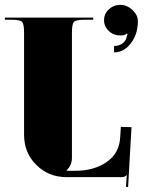

<svg xmlns="http://www.w3.org/2000/svg" viewBox="-29 -728 599 789"><path d="M69.9 -174.8V-594.4Q69.9 -629.8 61.4 -638.3Q52.9 -646.9 17.5 -646.9H-8.7V-655.6H354V-646.9H319.1Q283.7 -646.9 275.1 -638.3Q266.6 -629.8 266.6 -594.4V-78.7Q266.6 -49.8 244.8 -28V-26.2H281.5Q357.1 -26.2 409.7 -62.5Q462.4 -98.8 465 -166.1L467.7 -206.7L511.4 -205.4L497.4 40.6L488.6 40.2L492.1 -8.7H491.7Q486.5 -3.5 481.6 -1.7Q476.8 0 465.5 0H244.8Q171.3 0 120.6 -49.8Q69.9 -99.7 69.9 -174.8ZM537.6 -640.7Q537.6 -587.8 509 -550.3Q480.3 -512.7 439.7 -512.7V-538.9Q459.4 -538.9 473.8 -549.2Q488.2 -559.4 491.3 -575.6Q492.6 -583.5 495.6 -587.8L492.1 -590.5Q486 -582.2 465.9 -582.2Q437.9 -582.2 418.3 -600.5Q398.6 -618.9 398.6 -645.1Q398.6 -671.3 418.3 -689.7Q437.9 -708 465.9 -708Q493 -708 515.3 -687.1Q537.6 -666.1 537.6 -640.7Z"/></svg>

Font: Wabroye
Style: Medium
Weight: 500
Designer: gluk
Foundry: gluk
Version: Version 0.14